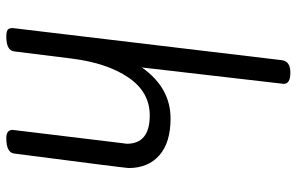

<svg xmlns="http://www.w3.org/2000/svg" viewBox="-186 -741 941 609"><g transform="rotate(90 284.5 -436.5)"><path d="M434 -353 436 -368Q436 -441 346 -441Q272 -441 226 -373.5Q180 -306 166 -195L143 -11Q140 14 96 14Q81 14 75 10Q69 6 69 -6L171 -861Q175 -887 210.5 -887Q246 -887 246 -866L194 -416Q258 -507 356 -507Q432 -507 472.5 -471.5Q513 -436 513 -374Q513 -365 467 -11Q464 14 418 14Q392 14 392 -6Z"/></g></svg>

Font: Kite One
Style: Regular
Weight: 400
Designer: Eduardo Rodriguez Tunni
Foundry: Eduardo Rodriguez Tunni
Version: Version 1.001